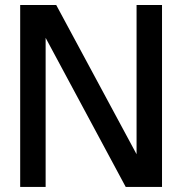

<svg xmlns="http://www.w3.org/2000/svg" viewBox="-20 -742 723 762"><path d="M623 0H479L161.1 -591.8V0H60.1V-722.2H203.1L522 -129.9V-722.2H623Z"/></svg>

Font: Perun
Style: Regular
Weight: 400
Version: Version 1.0000